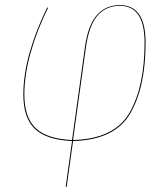

<svg xmlns="http://www.w3.org/2000/svg" viewBox="-20 -547 662 757"><path d="M554 -379Q554 -203 493 -99Q432 5 268 9L243 189L239 190L264 9Q165 5 118.5 -38Q72 -81 72 -174Q72 -253 97.5 -342Q123 -431 166 -517H170Q126 -429 101 -340Q76 -251 76 -175Q76 -83 121.5 -41Q167 1 264 5L315 -362Q327 -448 362 -487.5Q397 -527 453 -527Q554 -527 554 -379ZM319 -362 268 5Q430 1 490 -101.5Q550 -204 550 -379Q550 -524 453 -524Q398 -524 364.5 -485.5Q331 -447 319 -362Z"/></svg>

Font: Fira Sans Condensed Four
Style: Italic
Weight: 100
Width: 3
Italic angle: -8°
Designer: bBox Type GmbH & Carrois Corporate GbR & Edenspiekermann AG
Foundry: bBox Type GmbH & Carrois Corporate GbR & Edenspiekermann AG
Version: Version 4.301